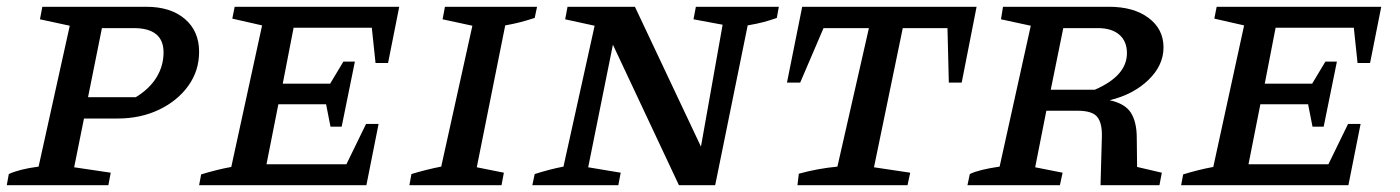

<svg xmlns="http://www.w3.org/2000/svg" viewBox="-24 -547 4133 567"><path d="M-4 0 2 -33Q17 -40 38.5 -45.5Q60 -51 90 -55L182 -471L94 -490L101 -527H408Q480 -527 522 -491Q564 -455 564 -394Q564 -338 532 -293.5Q500 -249 445.5 -223Q391 -197 323 -197H224L195 -53L303 -37L296 0ZM371 -464H277L236 -260H377Q418 -285 438.5 -319Q459 -353 459 -392Q459 -464 371 -464Z M564 0 570 -32Q593 -39 615 -44.5Q637 -50 659 -54L750 -472L662 -492L669 -527H1155L1122 -361H1085L1074 -465H843L811 -300H951L990 -365H1024L985 -173H952L939 -239H798L763 -62H999L1057 -181H1094L1058 0Z M1185 0 1191 -33Q1214 -40 1236 -45.5Q1258 -51 1279 -55L1371 -471L1283 -490L1290 -527H1562L1555 -494Q1530 -486 1510.5 -481Q1491 -476 1468 -472L1384 -53L1464 -37L1457 0Z M2031 -527H2276L2270 -494Q2250 -487 2231.5 -482Q2213 -477 2184 -472L2088 0H1981L1786 -415L1713 -53L1809 -37L1802 0H1548L1555 -33Q1577 -40 1598 -45.5Q1619 -51 1640 -55L1732 -471L1645 -490L1652 -527H1851L2046 -114L2110 -474L2024 -490Z M2860 -527 2816 -303H2778L2774 -464H2642L2557 -53L2664 -37L2656 0H2331L2335 -34Q2364 -42 2391.5 -47Q2419 -52 2449 -55L2542 -464H2408L2339 -303H2300L2345 -527Z M2833 0 2840 -33Q2866 -46 2928 -55L3020 -471L2932 -490L2938 -527H3251Q3324 -527 3368 -494Q3412 -461 3412 -407Q3412 -354 3367.5 -311Q3323 -268 3253 -251Q3299 -241 3316 -213.5Q3333 -186 3333 -140L3334 -54L3407 -37L3400 0H3226L3230 -144Q3231 -183 3216.5 -201.5Q3202 -220 3158 -220H3066L3033 -53L3114 -37L3106 0ZM3218 -464H3116L3079 -282H3209Q3304 -323 3304 -390Q3304 -425 3281.5 -444.5Q3259 -464 3218 -464Z M3464 0 3470 -32Q3493 -39 3515 -44.5Q3537 -50 3559 -54L3650 -472L3562 -492L3569 -527H4055L4022 -361H3985L3974 -465H3743L3711 -300H3851L3890 -365H3924L3885 -173H3852L3839 -239H3698L3663 -62H3899L3957 -181H3994L3958 0Z"/></svg>

Font: Piazzolla SC Medium
Style: Italic
Weight: 500
Italic angle: -11.3°
Designer: Juan Pablo del Peral
Foundry: Huerta Tipografica
Version: Version 1.330